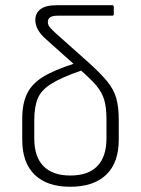

<svg xmlns="http://www.w3.org/2000/svg" viewBox="-20 -703 539 734"><path d="M248 11Q160 11 112.5 -35Q65 -81 65 -169V-250Q65 -306 83 -344Q101 -382 143.5 -408.5Q186 -435 261 -459L156 -553Q115 -589 115 -626Q115 -653 135 -668Q155 -683 196 -683H409Q415 -683 415 -677V-649Q415 -643 409 -643H199Q163 -643 163 -619Q163 -607 171.5 -597.5Q180 -588 193 -576L322 -461Q366 -421 390.5 -391Q415 -361 424.5 -327.5Q434 -294 434 -244V-169Q434 -81 386 -35Q338 11 248 11ZM111 -174Q111 -104 146 -68Q181 -32 249 -32Q317 -32 352 -68Q387 -104 387 -174V-247Q387 -292 378.5 -321Q370 -350 349 -375Q328 -400 290 -433Q215 -407 176.5 -383Q138 -359 124.5 -327Q111 -295 111 -243Z"/></svg>

Font: Sofia Sans Semi Condensed Light
Style: Regular
Weight: 300
Designer: Botio Nikoltchev, Ani Petrova
Foundry: lettersoup
Version: Version 4.100; ttfautohint (v1.8.4.7-5d5b)